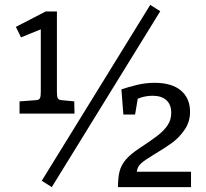

<svg xmlns="http://www.w3.org/2000/svg" viewBox="-20 -766 844 786"><path d="M636 -720 192 0 151 -26 595 -746ZM147 -389V-646L66 -613L45 -656L167 -719H213V-389Q213 -371 216.5 -364Q220 -357 232 -356L284 -351L285 -301H60V-351L128 -356Q140 -357 143.5 -364Q147 -371 147 -389ZM762 -63V0H463Q463 -39 469.5 -64.5Q476 -90 495 -112.5Q514 -135 552 -160Q601 -192 626.5 -212Q652 -232 666.5 -254Q681 -276 681 -304Q681 -338 661 -356Q641 -374 605 -374Q573 -374 544 -362L533 -297H485L477 -400Q502 -409 539 -418Q576 -427 613 -427Q683 -427 720.5 -395.5Q758 -364 758 -308Q758 -267 735.5 -234.5Q713 -202 684 -181Q655 -160 608 -132Q573 -111 557.5 -97Q542 -83 540 -63Z"/></svg>

Font: Enriqueta
Style: Regular
Weight: 400
Designer: Viviana Monsalve, Gustavo Ibarra
Foundry: 72Puntos
Version: Version 2.000